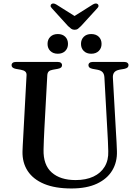

<svg xmlns="http://www.w3.org/2000/svg" viewBox="-20 -1051 786 1088"><path d="M589.2 -294.4 571.6 -613.1Q570.5 -631.5 561.5 -641.6Q552.5 -651.8 532.6 -655.8L505.2 -660.7Q491.1 -663.8 486.2 -668.9Q481.2 -674 481.2 -681.7Q481.2 -690 487.7 -695Q494.1 -700 505.6 -700H683.6Q695.6 -700 701.9 -695Q708.2 -690 708.2 -681.7Q708.2 -673.7 702.8 -668.6Q697.4 -663.6 684 -660.6L658.3 -656.4Q634.9 -651.6 626.8 -640Q618.6 -628.5 619.7 -610.6L637.6 -293.6Q639.2 -268.6 640.5 -244.6Q641.7 -220.6 642.6 -194.6Q644.7 -133.1 616.2 -85.4Q587.6 -37.6 529.6 -10.3Q471.5 17 384.6 17Q292.3 17 230.1 -8.9Q167.9 -34.9 136.9 -82.2Q106 -129.4 107.5 -193.2Q107.8 -206.5 108.9 -226.9Q110 -247.3 111.4 -271.7Q112.8 -296.2 114.1 -321.6L130.4 -623.9Q131.4 -638.1 123.2 -645.4Q115.1 -652.8 97.4 -655.9L69.8 -660.7Q45.6 -665.6 45.6 -681.4Q45.6 -690 52 -695Q58.5 -700 70.5 -700H306.9Q318.9 -700 325.2 -695Q331.5 -690 331.5 -681.4Q331.5 -673.7 326.2 -668.6Q320.9 -663.6 307.3 -660.9L279.3 -655.9Q263.5 -653.2 256.3 -646.2Q249 -639.2 248 -624.7L231.6 -323.4Q229.6 -286.9 228.5 -257.4Q227.4 -227.9 226.8 -203.2Q224.7 -116.3 273.3 -73.5Q321.8 -30.6 408.2 -30.6Q467.2 -30.6 509.2 -50.3Q551.1 -69.9 573.2 -106.6Q595.3 -143.3 593.5 -194.4Q592.6 -228.7 591.5 -251.7Q590.4 -274.7 589.2 -294.4ZM307.6 -746.5Q281.3 -746.5 265.3 -762Q249.4 -777.5 249.4 -802.2Q249.4 -827.2 265.3 -842.7Q281.3 -858.1 307.6 -858.1Q334.1 -858.1 349.7 -842.7Q365.3 -827.2 365.3 -802.1Q365.3 -777.9 349.7 -762.2Q334.1 -746.5 307.6 -746.5ZM496.8 -746.5Q470.6 -746.5 454.8 -762Q439 -777.5 439 -802.3Q439 -827 454.8 -842.6Q470.6 -858.1 496.8 -858.1Q523.8 -858.1 539.7 -842.7Q555.5 -827.2 555.5 -802.1Q555.5 -777.9 539.7 -762.2Q523.8 -746.5 496.8 -746.5ZM422.4 -947.8 299.1 -1025.4Q281.7 -1035.7 271.6 -1027.9Q267.3 -1024.6 266.8 -1018.3Q266.2 -1012 273.3 -1004.9L365.5 -903.4Q375.4 -893.9 383.4 -888.1Q391.4 -882.3 402.9 -882.3Q414.4 -882.3 422.1 -888.1Q429.7 -893.9 439.1 -903.4L531.8 -1004.9Q538.6 -1012 538.2 -1018.3Q537.8 -1024.6 533.5 -1027.9Q523.2 -1035.7 505.8 -1025.4L382.5 -947.8Z"/></svg>

Font: Fraunces
Style: Regular
Weight: 900
Version: Version 1.000;[b76b70a41]